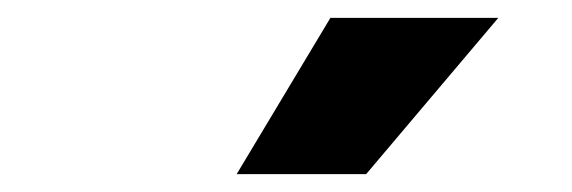

<svg xmlns="http://www.w3.org/2000/svg" viewBox="-20 -754 640 215"><path d="M350 -734H538L390 -559H245Z"/></svg>

Font: Elaine Sans ExtraBold
Style: Italic
Weight: 800
Italic angle: -13°
Designer: Wei Huang
Foundry: Wei Huang
Version: Version 2.001;December 24, 2019;FontCreator 12.0.0.2547 64-b